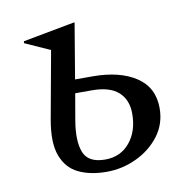

<svg xmlns="http://www.w3.org/2000/svg" viewBox="-60 -521 593 591"><g transform="rotate(-10 236.0 -225.0)"><path d="M124 -389 46 -424V-430L206 -460H210L181 -287H235Q320 -287 371 -253.5Q422 -220 422 -155Q422 -106 394 -69Q366 -32 321.5 -11Q277 10 228 10Q177 10 140.5 -7.5Q104 -25 88.5 -66.5Q73 -108 86 -180ZM160 -164Q149 -100 163 -64Q177 -28 230 -28Q278 -28 307 -63Q336 -98 336 -153Q336 -196 309 -220.5Q282 -245 226 -245H174Z"/></g></svg>

Font: Spectral
Style: Italic
Weight: 400
Italic angle: -10°
Designer: Jean-Baptiste Levee
Foundry: Production Type
Version: Version 2.001